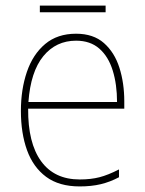

<svg xmlns="http://www.w3.org/2000/svg" viewBox="-20 -659 521 689"><path d="M253 -538Q315 -538 353 -504.5Q391 -471 408.5 -416Q426 -361 426 -295V-269H81Q80 -146 127.5 -80.5Q175 -15 266 -15Q306 -15 337 -23Q368 -31 407 -51V-23Q375 -6 341.5 2Q308 10 266 10Q192 10 145.5 -24.5Q99 -59 77 -120Q55 -181 55 -261Q55 -338 76.5 -401Q98 -464 142 -501Q186 -538 253 -538ZM253 -513Q181 -513 135.5 -457.5Q90 -402 82 -293H400Q400 -356 384.5 -406Q369 -456 336.5 -484.5Q304 -513 253 -513ZM359 -639V-615H123V-639Z"/></svg>

Font: Noto Sans Telugu SemiCondensed Thin
Style: Regular
Weight: 100
Width: 4
Designer: Jelle Bosma - Monotype Design Team
Foundry: Monotype Imaging Inc.
Version: Version 2.005; ttfautohint (v1.8.4.7-5d5b)